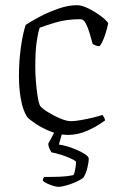

<svg xmlns="http://www.w3.org/2000/svg" viewBox="-20 -520 457 740"><path d="M242 0Q207 0 173 -14Q139 -28 114.5 -45Q90 -62 84 -70Q68 -96 60.5 -137.5Q53 -179 53 -225Q53 -285 60.5 -338Q68 -391 79 -424Q98 -437 132 -455Q166 -473 204.5 -486.5Q243 -500 277 -500Q295 -500 320.5 -487.5Q346 -475 367.5 -459Q389 -443 397 -431Q394 -412 384.5 -384Q375 -356 364 -342Q356 -342 348.5 -345Q341 -348 337 -351Q332 -369 325.5 -391.5Q319 -414 310.5 -430Q302 -446 290 -446Q236 -446 193 -433Q150 -420 133 -413Q127 -397 121.5 -360Q116 -323 116 -263Q116 -235 118.5 -204.5Q121 -174 125 -148.5Q129 -123 135 -111Q145 -100 167 -86.5Q189 -73 213 -63Q237 -53 253 -53Q269 -53 294 -57.5Q319 -62 341.5 -67.5Q364 -73 375 -77Q377 -74 380.5 -68.5Q384 -63 385 -56Q353 -32 316 -16Q279 0 242 0ZM206 200Q193 200 171.5 191.5Q150 183 145 176Q145 171 147 167.5Q149 164 150 162Q186 162 212.5 161Q239 160 263 155Q268 146 270.5 129.5Q273 113 273 103Q267 97 250 89.5Q233 82 213.5 76Q194 70 178 67Q175 62 170.5 52.5Q166 43 166 34Q175 17 186 -3.5Q197 -24 204 -37H228L207 37Q233 41 259.5 51Q286 61 304 72Q322 83 322 91Q322 107 316 130Q310 153 300 166Q278 181 249 190.5Q220 200 206 200Z"/></svg>

Font: Texturina 72pt ExtraLight
Style: Regular
Weight: 200
Designer: Guillermo Torres Carreño
Foundry: Omnibus-Type
Version: Version 1.002; ttfautohint (v1.8.3)